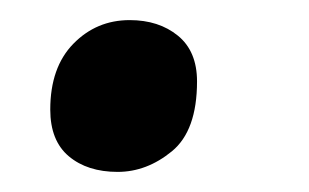

<svg xmlns="http://www.w3.org/2000/svg" viewBox="-20 -163 307 191"><path d="M97 8Q67 8 48.5 -7.5Q30 -23 30 -54Q30 -96 53 -119.5Q76 -143 109 -143Q138 -143 157 -127.5Q176 -112 176 -82Q176 -33 151 -12.5Q126 8 97 8Z"/></svg>

Font: Noto Serif SemiCondensed SemiBold
Style: Italic
Weight: 600
Width: 4
Italic angle: -12°
Designer: Monotype Design Team
Foundry: Monotype Imaging Inc.
Version: Version 2.014; ttfautohint (v1.8.4.7-5d5b)